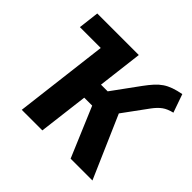

<svg xmlns="http://www.w3.org/2000/svg" viewBox="-169 -903 1095 1095"><g transform="rotate(45 379.0 -355.5)"><path d="M541 -377 705 0H529L402 -301H338L301 0H135L204 -568H36L51 -693H386L353 -421H407L525 -583Q547 -613 566.5 -634.5Q586 -656 607.5 -670.5Q629 -685 656 -694.5Q683 -704 719 -711L758 -600Q720 -591 696.5 -574Q673 -557 650 -526Z"/></g></svg>

Font: Qjlgwqiwhsfqbnnlvksmvfsycuq
Style: Regular
Weight: 700
Italic angle: -8°
Designer: Carrois Corporate & Edenspiekermann
Foundry: Carrois Corporate GbR & Edenspiekermann AG
Version: Version 2.001